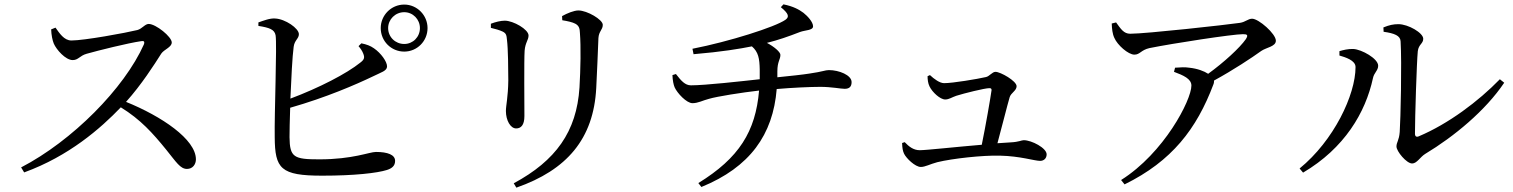

<svg xmlns="http://www.w3.org/2000/svg" viewBox="-20 -803 6950 882"><path d="M215 -668C216 -641 221 -618 227 -603C239 -575 281 -527 314 -527C340 -527 346 -547 378 -556C431 -571 567 -605 629 -614C640 -616 646 -613 641 -599C551 -397 312 -156 77 -34L91 -11C297 -86 442 -213 535 -310C626 -254 682 -191 743 -116C790 -58 808 -27 839 -27C866 -27 880 -49 880 -71C880 -163 722 -269 559 -335C630 -414 688 -505 721 -557C734 -576 769 -586 769 -608C769 -634 696 -693 663 -693C646 -693 633 -671 611 -665C558 -652 367 -617 308 -617C274 -617 253 -651 235 -676Z M1729 -674C1729 -614 1777 -566 1837 -566C1896 -566 1944 -614 1944 -674C1944 -733 1896 -782 1837 -782C1777 -782 1729 -733 1729 -674ZM1763 -674C1763 -714 1796 -747 1837 -747C1877 -747 1909 -714 1909 -674C1909 -633 1877 -601 1837 -601C1796 -601 1763 -633 1763 -674ZM1627 -591C1634 -583 1644 -570 1649 -556C1656 -538 1653 -529 1636 -516C1573 -465 1445 -399 1314 -350C1318 -443 1323 -544 1329 -588C1333 -619 1353 -625 1353 -646C1353 -673 1290 -716 1244 -718C1220 -720 1190 -708 1167 -700V-684C1217 -676 1241 -668 1246 -641C1253 -599 1240 -278 1242 -173C1243 -28 1269 4 1460 4C1609 4 1712 -8 1757 -22C1779 -29 1795 -40 1795 -64C1795 -92 1761 -105 1707 -105C1677 -105 1601 -71 1447 -71C1330 -71 1311 -80 1310 -173C1310 -199 1311 -250 1313 -308C1478 -355 1616 -415 1693 -452C1731 -471 1758 -477 1758 -498C1758 -520 1730 -559 1698 -581C1681 -593 1664 -599 1640 -604Z M2352 59C2584 -22 2707 -165 2719 -399C2722 -460 2727 -569 2729 -628C2731 -660 2749 -666 2749 -689C2749 -713 2677 -755 2637 -755C2617 -755 2585 -742 2562 -729L2563 -710C2588 -706 2610 -701 2623 -694C2641 -684 2643 -671 2644 -652C2649 -587 2647 -487 2642 -401C2629 -198 2533 -65 2340 39ZM2235 -675C2256 -670 2274 -665 2289 -658C2305 -650 2307 -642 2309 -619C2314 -581 2315 -481 2315 -434C2314 -356 2304 -319 2304 -293C2304 -250 2325 -213 2351 -213C2373 -213 2389 -228 2389 -270C2389 -319 2387 -526 2390 -570C2393 -608 2408 -619 2408 -640C2408 -668 2338 -708 2299 -708C2280 -708 2256 -702 2235 -694Z M3069 -458C3070 -433 3074 -414 3079 -402C3091 -375 3134 -329 3161 -329C3187 -329 3209 -342 3237 -349C3274 -360 3388 -378 3467 -387C3451 -199 3375 -77 3188 38L3202 56C3425 -35 3531 -184 3548 -394C3616 -400 3702 -404 3748 -404C3800 -404 3842 -395 3860 -395C3882 -395 3892 -405 3892 -426C3892 -458 3834 -481 3788 -481C3770 -481 3761 -474 3698 -465C3667 -460 3610 -454 3551 -448V-475C3551 -521 3565 -529 3565 -551C3565 -564 3536 -589 3503 -606C3555 -619 3601 -635 3655 -656C3679 -665 3715 -663 3715 -682C3715 -702 3690 -729 3671 -744C3651 -759 3624 -774 3579 -783L3567 -770C3605 -739 3606 -725 3588 -712C3541 -679 3330 -612 3161 -579L3166 -554C3297 -565 3379 -579 3434 -590C3464 -564 3469 -534 3470 -484V-439C3387 -430 3220 -411 3154 -411C3127 -411 3109 -432 3085 -463Z M4124 -146C4125 -122 4127 -110 4133 -97C4143 -76 4184 -36 4210 -36C4230 -36 4252 -49 4286 -58C4356 -75 4494 -90 4573 -88C4667 -86 4732 -64 4758 -64C4776 -64 4788 -76 4788 -94C4788 -123 4719 -159 4683 -159C4672 -159 4662 -151 4623 -149L4562 -145C4582 -218 4607 -319 4618 -356C4624 -377 4650 -386 4650 -407C4650 -431 4576 -473 4553 -473C4538 -473 4525 -452 4509 -449C4470 -440 4357 -421 4317 -421C4297 -421 4271 -440 4252 -458L4241 -453C4241 -438 4243 -420 4250 -406C4263 -379 4299 -346 4322 -346C4340 -346 4352 -356 4373 -363C4408 -374 4503 -398 4525 -398C4532 -398 4535 -396 4535 -389C4530 -353 4508 -225 4490 -138C4370 -128 4235 -113 4205 -113C4176 -113 4155 -130 4136 -150Z M5373 -473C5416 -457 5453 -441 5453 -410C5453 -343 5327 -100 5130 24L5146 44C5364 -63 5477 -211 5554 -415C5557 -422 5557 -428 5557 -433C5645 -481 5731 -538 5774 -569C5797 -585 5841 -589 5841 -616C5841 -648 5762 -717 5732 -717C5713 -717 5702 -702 5676 -698C5615 -689 5244 -648 5172 -648C5142 -648 5129 -670 5107 -700L5087 -695C5088 -671 5090 -648 5099 -629C5113 -596 5163 -552 5191 -552C5217 -552 5221 -573 5260 -582C5369 -604 5643 -646 5690 -646C5710 -646 5715 -642 5703 -623C5675 -583 5603 -517 5530 -464C5512 -476 5481 -488 5443 -492C5423 -495 5405 -494 5378 -492Z M6335 -677 6336 -657C6386 -650 6413 -639 6414 -613C6420 -517 6414 -252 6410 -197C6407 -157 6395 -150 6395 -130C6395 -108 6441 -52 6467 -52C6489 -52 6504 -82 6527 -96C6660 -176 6804 -295 6890 -423L6870 -439C6771 -337 6633 -234 6498 -177C6487 -172 6480 -176 6480 -189C6480 -264 6488 -518 6493 -568C6497 -600 6518 -602 6518 -625C6518 -652 6449 -692 6404 -692C6381 -692 6362 -688 6335 -677ZM6133 -548C6160 -540 6207 -526 6207 -495C6207 -367 6107 -157 5950 -29L5966 -10C6156 -122 6253 -286 6287 -444C6292 -469 6311 -479 6311 -501C6311 -534 6235 -576 6197 -578C6173 -579 6150 -573 6133 -568Z"/></svg>

Font: Noto Serif KR Medium
Style: Regular
Weight: 500
Designer: Ryoko NISHIZUKA 西塚涼子 (kana & ideographs); Frank Grießhammer (Latin, Greek & Cyrillic); Wenlong ZHANG 张文龙 (bopomofo); San
Foundry: Adobe
Version: Version 2.001;hotconv 1.1.0;makeotfexe 2.6.0